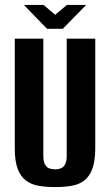

<svg xmlns="http://www.w3.org/2000/svg" viewBox="-20 -748 447 780"><path d="M204 12Q168 12 138 7Q108 2 86 -14Q64 -30 52 -61.5Q40 -93 40 -147V-591H156V-114Q156 -93 162.5 -80.5Q169 -68 180 -64Q191 -60 204 -60Q216 -60 227 -64Q238 -68 244.5 -80.5Q251 -93 251 -114V-591H367V-147Q367 -94 355 -62Q343 -30 321.5 -14Q300 2 269.5 7Q239 12 204 12ZM171 -631 77 -728H157L204 -688L252 -728H330L235 -631Z"/></svg>

Font: Alumni Sans
Style: Bold
Weight: 700
Designer: Robert E. Leuschke
Foundry: Robert E. Leuschke
Version: Version 1.018